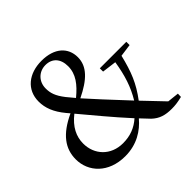

<svg xmlns="http://www.w3.org/2000/svg" viewBox="-183 -945 1158 1158"><g transform="rotate(-45 396.0 -366.5)"><path d="M665 12C693 12 717 9 754 0L755 -27L681 -35L558 -164C621 -248 649 -317 676 -429L756 -440V-468H530V-440L622 -428C606 -329 583 -257 539 -184L407 -326L319 -423C426 -475 484 -530 484 -609C484 -691 424 -749 313 -749C205 -749 127 -688 127 -587C127 -532 147 -480 196 -421L213 -401C90 -344 39 -273 39 -182C39 -76 121 16 264 16C364 16 435 -31 483 -88L534 -34C571 1 610 12 665 12ZM302 -443 262 -491C222 -542 213 -575 213 -613C213 -673 257 -714 312 -714C369 -714 404 -676 404 -612C404 -545 365 -495 302 -443ZM465 -107C422 -69 373 -49 310 -49C206 -49 138 -123 138 -218C138 -277 164 -333 228 -383L338 -252C378 -205 419 -157 465 -107Z"/></g></svg>

Font: Noto Serif CJK HK SemiBold
Style: Regular
Weight: 600
Designer: Ryoko NISHIZUKA 西塚涼子 (kana & ideographs); Frank Grießhammer (Latin, Greek & Cyrillic); Wenlong ZHANG 张文龙 (bopomofo); San
Foundry: Adobe
Version: Version 2.001;hotconv 1.1.0;makeotfexe 2.6.0